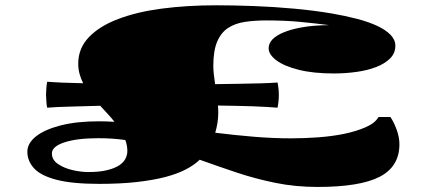

<svg xmlns="http://www.w3.org/2000/svg" viewBox="-20 -678 1630 737"><path d="M1198.7 39.6Q1113.8 39.6 1037.1 23.9Q960.4 8.3 888.7 -15.6Q816.9 -39.6 746.6 -64.9L744.6 -63Q724.6 -43.9 692.6 -27.3Q660.6 -10.7 614.3 1.5Q567.4 13.7 504.4 20.8Q441.4 27.8 360.4 27.8Q257.8 27.8 197.5 12.2Q137.2 -3.4 111.1 -31.5Q85 -59.6 85 -95.7Q85 -127.9 117.9 -154.3Q150.9 -180.7 212.6 -196.5Q274.4 -212.4 359.9 -212.4Q374 -212.4 388.9 -211.9Q403.8 -211.4 419.4 -210.4Q407.2 -226.1 393.1 -241.2L364.7 -272Q303.7 -270 249.8 -268.8Q195.8 -267.6 161.1 -264.6Q159.2 -271 158 -288.1Q156.7 -305.2 156.7 -314.5Q156.7 -324.2 158 -340.3Q159.2 -356.4 161.1 -364.3Q184.6 -362.3 220.7 -360.8Q256.8 -359.4 299.3 -358.4Q290.5 -375.5 285.4 -394.3Q280.3 -413.1 280.3 -433.6Q280.3 -492.7 321.3 -535.4Q362.3 -578.1 433.6 -605Q504.9 -632.3 601.3 -645Q697.8 -657.7 811 -657.7Q877.4 -657.7 954.3 -654.8Q1031.2 -651.9 1108.9 -644.8Q1186.5 -637.7 1254.9 -626Q1306.6 -617.2 1351.1 -605.5Q1395.5 -593.8 1428.2 -578.6Q1460.4 -563.5 1479 -544.4Q1497.6 -525.4 1497.6 -502.4Q1497.6 -473.6 1477.1 -453.4Q1456.5 -433.1 1423.3 -420.4Q1390.1 -407.7 1347.9 -401.9Q1305.7 -396 1261.7 -396Q1182.1 -396 1126.2 -410.2Q1070.3 -424.3 1040.8 -446.5Q1011.2 -468.8 1011.2 -492.7Q1011.2 -529.8 1068.8 -553.7Q1097.7 -565.9 1141.4 -573.5Q1185.1 -581.1 1243.7 -581.5Q1190.9 -588.4 1132.6 -594Q1074.2 -599.6 1002.4 -599.6Q957.5 -599.6 920.2 -594Q882.8 -588.4 855.7 -570.8Q828.6 -553.2 813.7 -518.3Q798.8 -483.4 798.8 -424.8Q798.8 -410.2 800.8 -392.3Q802.7 -374.5 805.7 -355Q852.5 -356 898.9 -356.4Q945.3 -356.9 983.9 -358.2Q1022.5 -359.4 1045.4 -361.3Q1050.3 -336.9 1050.3 -314.5Q1050.3 -289.1 1045.4 -264.6Q1010.7 -267.6 950.2 -270Q920.4 -271 886 -271.7Q851.6 -272.5 816.4 -272.9Q817.9 -259.3 817.9 -247.1Q817.9 -225.6 814.7 -206.1Q811.5 -186.5 806.2 -168.5Q881.3 -159.2 954.6 -153.1Q1027.8 -147 1097.2 -147Q1149.4 -147 1201.9 -150.9Q1254.4 -154.8 1300.3 -164.1Q1347.2 -173.8 1383.3 -189.5Q1419.4 -205.1 1433.1 -229H1478.5Q1492.2 -209 1502.7 -179.9Q1513.2 -150.9 1513.2 -124.5Q1513.2 -38.1 1436.5 1Q1360.8 39.6 1198.7 39.6ZM319.3 -17.6Q361.8 -17.6 390.6 -24.7Q419.4 -31.7 437 -43Q454.1 -54.2 461.4 -68.6Q468.8 -83 468.8 -97.7Q468.8 -120.6 460.9 -140.6Q436 -144 410.2 -145.8Q384.3 -147.5 356.9 -147.5Q274.9 -147.5 226.6 -131.3Q179.2 -115.7 179.2 -88.9Q179.2 -64.5 202.4 -48.6Q225.6 -32.7 258.3 -25.1Q291 -17.6 319.3 -17.6Z"/></svg>

Font: Asset
Style: Regular
Weight: 400
Version: Version 1.003; ttfautohint (v1.8.4.7-5d5b)